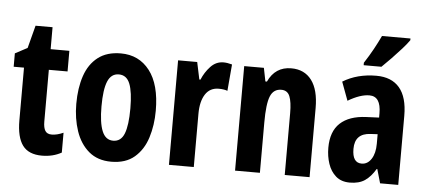

<svg xmlns="http://www.w3.org/2000/svg" viewBox="-51 -878 2220 1001"><g transform="rotate(5 1058.5 -378.0)"><path d="M239 -104Q267 -104 300 -119V-15Q255 10 198 10Q128 10 96.5 -32.5Q65 -75 65 -163V-439H11V-509L75 -543L106 -662H195V-547H293V-439H195V-168Q195 -136 205 -120Q215 -104 239 -104Z M769 -275Q769 -199 748.5 -134Q728 -69 682 -29.5Q636 10 560 10Q489 10 443 -29Q397 -68 375 -133Q353 -198 353 -275Q353 -358 374.5 -421.5Q396 -485 442.5 -521Q489 -557 562 -557Q657 -557 713 -484.5Q769 -412 769 -275ZM485 -273Q485 -188 503 -144Q521 -100 561 -100Q602 -100 619 -143.5Q636 -187 636 -275Q636 -361 619 -404Q602 -447 561 -447Q521 -447 503 -404.5Q485 -362 485 -273Z M1099 -557Q1119 -557 1144 -550L1132 -411Q1114 -418 1086 -418Q1040 -418 1016 -380.5Q992 -343 992 -279V0H862V-547H962L981 -457H987Q1003 -496 1031.5 -526.5Q1060 -557 1099 -557Z M1454 -557Q1523 -557 1560.5 -507Q1598 -457 1598 -362V0H1468V-324Q1468 -382 1456 -411.5Q1444 -441 1412 -441Q1371 -441 1354.5 -401Q1338 -361 1338 -263V0H1208V-547H1311L1325 -477H1333Q1370 -557 1454 -557Z M1899 -557Q1979 -557 2020.5 -508Q2062 -459 2062 -362V0H1967L1946 -73H1943Q1918 -31 1887.5 -10.5Q1857 10 1809 10Q1764 10 1736 -14.5Q1708 -39 1695 -78Q1682 -117 1682 -161Q1682 -247 1729 -290.5Q1776 -334 1864 -338L1932 -341V-363Q1932 -452 1872 -452Q1824 -452 1760 -414L1724 -511Q1799 -557 1899 -557ZM1895 -252Q1813 -248 1813 -167Q1813 -94 1862 -94Q1893 -94 1912.5 -124Q1932 -154 1932 -204V-254ZM2059 -757Q2046 -738 2022 -711Q1998 -684 1971 -656Q1944 -628 1921 -606H1828V-619Q1854 -659 1874 -695.5Q1894 -732 1910 -766H2059Z"/></g></svg>

Font: Noto Sans Armenian ExtraCondensed
Style: Bold
Weight: 700
Width: 2
Designer: Monotype Design Team
Foundry: Monotype Imaging Inc.
Version: Version 2.008; ttfautohint (v1.8.4.7-5d5b)